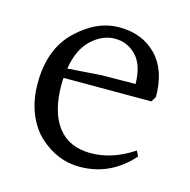

<svg xmlns="http://www.w3.org/2000/svg" viewBox="-78 -593 628 634"><g transform="rotate(15 235.5 -276.5)"><path d="M124 -340 240 -348 355 -349Q354 -414 324 -445Q294 -476 251.5 -476Q209 -476 172 -442Q135 -408 124 -340ZM119 -284Q119 -191 157.5 -140.5Q196 -90 270 -90Q344 -90 416 -138L425 -120Q352 -37 246 -37Q171 -37 110 -92Q79 -120 60.5 -165.5Q42 -211 42 -268Q42 -385 110 -450.5Q178 -516 256 -516Q334 -516 382.5 -466.5Q431 -417 431 -325Q425 -314 420 -307H120Q119 -300 119 -284Z"/></g></svg>

Font: Halant
Style: Regular
Weight: 400
Designer: Hitesh Malaviya (Devanagari), Satya Rajpurohit (Latin)
Foundry: Indian Type Foundry
Version: Version 1.101;PS 1.0;hotconv 1.0.78;makeotf.lib2.5.61930; tt